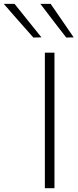

<svg xmlns="http://www.w3.org/2000/svg" viewBox="-131 -990 412 1010"><path d="M105 0Q105 -60.5 105 -116.2Q105 -172 105 -237V-475Q105 -541 105 -597Q105 -653 105 -713H155.5Q155.5 -653 155.5 -597Q155.5 -541 155.5 -475V-237Q155.5 -172 155.5 -116.2Q155.5 -60.5 155.5 0ZM44.5 -792.5Q19 -821.5 -6.8 -850.5Q-32.5 -879.5 -58.5 -909.2Q-84.5 -939 -111 -969.5H-54.5Q-20 -926.5 15.8 -882Q51.5 -837.5 87 -793.5ZM217.5 -792.5Q195 -821.5 172.5 -850.5Q150 -879.5 127.5 -909.2Q105 -939 81.5 -969.5H135.5Q165.5 -926.5 195.5 -882.5Q225.5 -838.5 256.5 -793.5Z"/></svg>

Font: Commissioner Thin ExtraLight
Style: Regular
Weight: 250
Version: Version 1.000